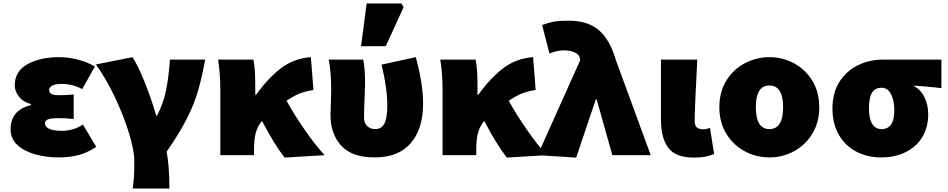

<svg xmlns="http://www.w3.org/2000/svg" viewBox="-20 -893 5454 1105"><path d="M41 -148Q41 -260 158 -288V-294Q113 -306 89 -337Q65 -368 65 -402Q65 -483 138 -523.5Q211 -564 321 -564Q374 -564 428.5 -550Q483 -536 526 -510L453 -380Q400 -410 334 -410Q299 -410 281 -400.5Q263 -391 263 -375Q263 -358 277.5 -351.5Q292 -345 318 -345Q354 -345 404 -349V-208Q364 -213 319 -213Q275 -213 257 -206.5Q239 -200 239 -182Q239 -162 264.5 -151Q290 -140 339 -140Q365 -140 397 -148.5Q429 -157 457 -176L534 -48Q480 -12 428.5 0.5Q377 13 319 13Q243 13 179.5 -5.5Q116 -24 78.5 -60Q41 -96 41 -148Z M753 33Q753 -25 723.5 -123Q694 -221 643.5 -329Q593 -437 532 -522L742 -564Q773 -518 809.5 -428.5Q846 -339 879 -228H884Q920 -297 935.5 -372.5Q951 -448 958 -550H1161Q1141 -444 1119.5 -369.5Q1098 -295 1056 -211.5Q1014 -128 939 -20Q955 62 955 192H744Q749 157 751 125Q753 93 753 33Z M1235 -550H1438Q1449 -502 1449 -410V-348H1454Q1524 -445 1598 -501Q1672 -557 1769 -564L1784 -375Q1738 -368 1705 -355Q1672 -342 1629 -313Q1674 -232 1735 -144Q1796 -56 1848 0L1618 14Q1559 -61 1488 -197Q1464 -169 1453 -132Q1442 -95 1442 -35V0H1248V-371Q1248 -471 1235 -550Z M1882 -231Q1882 -254 1884 -302Q1886 -348 1886 -371Q1886 -478 1872 -550H2070Q2081 -505 2081 -410L2079 -347Q2075 -267 2075 -213Q2075 -186 2093 -168Q2111 -150 2139 -150Q2176 -150 2192.5 -182.5Q2209 -215 2209 -286Q2209 -386 2176 -521L2373 -564Q2415 -410 2415 -298Q2415 -152 2344.5 -69.5Q2274 13 2137 13Q2005 13 1943.5 -55Q1882 -123 1882 -231ZM2090 -873H2290L2303 -852L2200 -627H2058Z M2514 -550H2717Q2728 -502 2728 -410V-348H2733Q2803 -445 2877 -501Q2951 -557 3048 -564L3063 -375Q3017 -368 2984 -355Q2951 -342 2908 -313Q2953 -232 3014 -144Q3075 -56 3127 0L2897 14Q2838 -61 2767 -197Q2743 -169 2732 -132Q2721 -95 2721 -35V0H2527V-371Q2527 -471 2514 -550Z M3074 0 3319 -546 3317 -558Q3314 -579 3288 -591Q3262 -603 3227 -603Q3203 -603 3185 -599Q3167 -595 3142 -585L3100 -749Q3137 -763 3167.5 -768.5Q3198 -774 3252 -774Q3362 -774 3426 -720Q3490 -666 3525 -546L3725 0H3504L3414 -321H3409L3296 14Z M3784 -205V-550H3993Q3978 -265 3978 -199Q3978 -171 3990 -160Q4002 -149 4030 -149Q4045 -149 4066 -157L4090 -7Q4063 4 4037.5 9Q4012 14 3974 14Q3868 14 3826 -42.5Q3784 -99 3784 -205Z M4120 -276Q4120 -363 4160 -428.5Q4200 -494 4266.5 -529Q4333 -564 4408 -564Q4483 -564 4549 -529Q4615 -494 4655 -428.5Q4695 -363 4695 -276Q4695 -188 4654.5 -122.5Q4614 -57 4548.5 -22Q4483 13 4408 13Q4333 13 4267 -22Q4201 -57 4160.5 -122.5Q4120 -188 4120 -276ZM4487 -276Q4487 -401 4408 -401Q4330 -401 4330 -276Q4330 -150 4408 -150Q4487 -150 4487 -276Z M4771 -268Q4771 -359 4811.5 -422.5Q4852 -486 4918.5 -518Q4985 -550 5062 -550H5398V-386Q5300 -397 5242 -400V-396Q5280 -376 5301 -332.5Q5322 -289 5322 -235Q5322 -160 5288 -104Q5254 -48 5192.5 -17.5Q5131 13 5052 13Q4973 13 4909 -20Q4845 -53 4808 -116.5Q4771 -180 4771 -268ZM5127 -257Q5127 -314 5108 -351Q5089 -388 5054 -388Q5017 -388 4999 -360Q4981 -332 4981 -268Q4981 -211 4999.5 -180.5Q5018 -150 5054 -150Q5090 -150 5108.5 -177Q5127 -204 5127 -257Z"/></svg>

Font: Nebula Sans Black
Style: Regular
Weight: 900
Designer: Paul D. Hunt for Adobe (as Source Sans)
Foundry: Nebula Entertainment & Broadcasting LLC
Version: Version 1.010